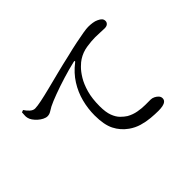

<svg xmlns="http://www.w3.org/2000/svg" viewBox="-139 -994 1277 1277"><g transform="rotate(-45 500.0 -355.0)"><path d="M724 8Q693 8 653.5 4.5Q614 1 575 -10.5Q536 -22 502 -46Q454 -80 428 -131.5Q402 -183 402 -271Q402 -334 418 -396Q434 -458 469 -513.5Q504 -569 560 -612Q566 -616 565 -619.5Q564 -623 555 -621Q499 -608 437.5 -589Q376 -570 323.5 -550.5Q271 -531 241 -516Q226 -508 210.5 -498Q195 -488 177 -488Q163 -488 146 -496.5Q129 -505 114 -518.5Q99 -532 88.5 -547Q78 -562 75 -577Q72 -590 73.5 -603Q75 -616 75 -627L91 -633Q103 -614 120 -598.5Q137 -583 155 -583Q175 -583 216.5 -591.5Q258 -600 313 -614Q368 -628 431 -644Q494 -660 557 -674Q613 -688 659.5 -697.5Q706 -707 739 -712.5Q772 -718 788 -718Q809 -718 829 -715Q849 -712 863 -705Q881 -697 889.5 -687.5Q898 -678 898 -664Q898 -651 888 -642Q878 -633 859 -633Q843 -633 820.5 -634.5Q798 -636 772 -636Q736 -636 690.5 -629Q645 -622 606 -597Q591 -588 567.5 -565Q544 -542 521.5 -505Q499 -468 484 -415Q469 -362 469 -290Q469 -234 482 -199.5Q495 -165 515 -145Q535 -125 554 -113Q586 -95 621.5 -88.5Q657 -82 689.5 -82Q722 -82 740 -82Q754 -82 768.5 -75Q783 -68 793 -57Q803 -46 803 -32Q803 -17 792.5 -8Q782 1 764.5 4.5Q747 8 724 8Z"/></g></svg>

Font: Noto Serif SC ExtraLight Medium
Style: Regular
Weight: 500
Version: Version 2.002-H1;hotconv 1.1.0;makeotfexe 2.6.0